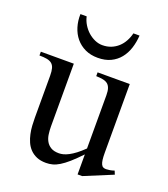

<svg xmlns="http://www.w3.org/2000/svg" viewBox="-127 -758 755 863"><g transform="rotate(20 250.5 -326.0)"><path d="M365.7 14.6H343.8V-81.1Q315.4 -51.3 294.2 -32.7Q272.9 -14.2 255.6 -3.7Q238.3 6.8 223.1 10.7Q208 14.6 191.9 14.6Q166 14.6 147.2 6.6Q128.4 -1.5 115.5 -14.9Q102.5 -28.3 94.7 -45.9Q86.9 -63.5 82.8 -82.8Q78.6 -102.1 77.4 -122.1Q76.2 -142.1 76.2 -159.7V-359.9Q76.2 -381.8 72.3 -395.5Q68.4 -409.2 59.3 -416.5Q50.3 -423.8 35.6 -426.5Q21 -429.2 0 -429.2V-447.3H157.7V-147.9Q157.7 -128.9 160.2 -110.6Q162.6 -92.3 170.7 -77.9Q178.7 -63.5 193.4 -54.7Q208 -45.9 231.9 -45.9Q241.7 -45.9 253.2 -48.8Q264.6 -51.8 278.6 -59.1Q292.5 -66.4 308.6 -78.6Q324.7 -90.8 343.8 -109.4V-363.8Q343.8 -384.3 339.6 -396.7Q335.4 -409.2 326.7 -416.3Q317.9 -423.3 304.2 -426Q290.5 -428.7 271.5 -429.2V-447.3H425.3V-118.7Q425.3 -98.6 427 -85.7Q428.7 -72.8 432.4 -64.9Q436 -57.1 441.9 -54.2Q447.8 -51.3 455.6 -51.3Q462.4 -51.3 473.1 -53Q483.9 -54.7 494.6 -58.6L501.5 -41.5ZM392.1 -667Q390.1 -634.8 380.9 -606Q371.6 -577.1 354 -555.4Q336.4 -533.7 310.3 -521.2Q284.2 -508.8 249 -508.8Q214.8 -508.8 188.5 -521.2Q162.1 -533.7 144 -555.4Q126 -577.1 117.2 -606Q108.4 -634.8 109.4 -667H139.2Q143.6 -647 154.5 -629.2Q165.5 -611.3 180.4 -598.1Q195.3 -585 213.1 -577.1Q231 -569.3 249 -569.3Q272 -569.3 290.8 -576.9Q309.6 -584.5 324 -597.7Q338.4 -610.8 348.1 -628.7Q357.9 -646.5 362.8 -667Z"/></g></svg>

Font: Doulos SIL Viet
Style: Regular
Weight: 400
Designer: Walt Agee, Victor Gaultney, Peter Martin, Debbi Hosken, Becca Hirsbrunner
Foundry: SIL International
Version: Version 5.000